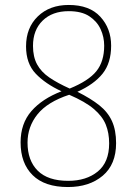

<svg xmlns="http://www.w3.org/2000/svg" viewBox="-20 -744 550 774"><path d="M254 10Q160 10 111.5 -38Q63 -86 63 -170Q63 -246 106.5 -296Q150 -346 228 -376Q163 -406 124 -447Q85 -488 85 -557Q85 -632 132.5 -678Q180 -724 257 -724Q341 -724 384.5 -676.5Q428 -629 428 -560Q428 -490 393.5 -447Q359 -404 292 -374Q346 -347 380.5 -319.5Q415 -292 431.5 -255.5Q448 -219 448 -167Q448 -81 394 -35.5Q340 10 254 10ZM261 -387Q337 -418 368.5 -457Q400 -496 400 -560Q400 -595 385.5 -626.5Q371 -658 340 -678.5Q309 -699 257 -699Q191 -699 152 -661Q113 -623 113 -559Q113 -515 129.5 -484.5Q146 -454 179 -431.5Q212 -409 261 -387ZM255 -15Q328 -15 374 -52.5Q420 -90 420 -166Q420 -208 406.5 -241.5Q393 -275 358.5 -304.5Q324 -334 259 -362Q171 -333 131 -283Q91 -233 91 -169Q91 -97 132 -56Q173 -15 255 -15Z"/></svg>

Font: Noto Serif Lao SemiCondensed Thin
Style: Regular
Weight: 100
Width: 4
Designer: Monotype Design Team
Foundry: Monotype Imaging Inc.
Version: Version 2.003; ttfautohint (v1.8.4.7-5d5b)